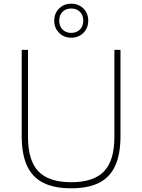

<svg xmlns="http://www.w3.org/2000/svg" viewBox="-20 -1010 770 1039"><path d="M365.5 9Q274 9 214.8 -20.5Q155.5 -50 126.5 -112.5Q97.5 -175 97.5 -274V-740H131.5V-269Q131.5 -141 188 -82.5Q244.5 -24 365.5 -24Q486.5 -24 542.8 -82.5Q599 -141 599 -269V-740H632V-274Q632 -175 603.2 -112.5Q574.5 -50 515.5 -20.5Q456.5 9 365.5 9ZM365.5 -806Q326 -806 299.8 -832.2Q273.5 -858.5 273.5 -898Q273.5 -938 299.8 -964Q326 -990 365.5 -990Q405.5 -990 431.5 -964Q457.5 -938 457.5 -898Q457.5 -858.5 431.5 -832.2Q405.5 -806 365.5 -806ZM365.5 -832Q394 -832 412.2 -849.8Q430.5 -867.5 430.5 -898Q430.5 -929 412.2 -946.5Q394 -964 365.5 -964Q337 -964 318.8 -946.5Q300.5 -929 300.5 -898Q300.5 -867.5 318.8 -849.8Q337 -832 365.5 -832Z"/></svg>

Font: Encode Sans SC SemiExpanded Thin
Style: Regular
Weight: 250
Width: 6
Designer: Multiple Designers
Foundry: Impallari Type
Version: Version 3.002